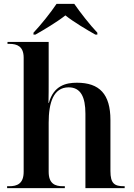

<svg xmlns="http://www.w3.org/2000/svg" viewBox="-20 -978 695 998"><path d="M154 -808V-798H164C205 -821 277 -864 320 -898C362 -864 435 -821 476 -798H486V-808C448 -848 397 -913 366 -958H274C244 -913 192 -848 154 -808ZM17 0H317V-10H307C266 -10 233 -23 233 -85V-340C233 -443 257 -524 337 -524C400 -524 424 -473 424 -387V0H628V-10H624C575 -10 554 -24 554 -89V-354C554 -489 497 -548 380 -548C324 -548 259 -534 234 -443H232C233 -482 233 -520 233 -559V-760H19V-750H29C69 -750 103 -737 103 -678V-85C103 -23 69 -10 28 -10H17Z"/></svg>

Font: Noto Serif Display SemiBold
Style: Regular
Weight: 600
Designer: Monotype Design Team
Foundry: Monotype Imaging Inc.
Version: Version 2.009